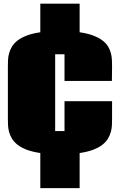

<svg xmlns="http://www.w3.org/2000/svg" viewBox="-20 -854 738 1023"><path d="M194.8 -38.6Q151.9 -44.9 122.1 -56.4Q92.3 -67.9 73.2 -83Q54.2 -98.1 43.7 -115.5Q33.2 -132.8 28.3 -151.4Q23.4 -169.9 22.7 -188.2Q22 -206.5 22 -223.1V-499Q22 -515.1 22.7 -533.4Q23.4 -551.8 28.3 -569.8Q33.2 -587.9 43.7 -605.5Q54.2 -623 73.2 -637.9Q92.3 -652.8 121.8 -664.3Q151.4 -675.8 194.8 -682.1V-834.5H404.3V-682.1Q447.8 -675.8 477.5 -664.3Q507.3 -652.8 526.6 -637.9Q545.9 -623 556.2 -605.7Q566.4 -588.4 571 -570.1Q575.7 -551.8 576.4 -533.4Q577.1 -515.1 577.1 -499L576.2 -422.9H323.7V-564.9H273.9V-155.8H323.7V-314.9H577.1V-223.1Q577.1 -206.5 576.4 -188.2Q575.7 -169.9 570.8 -151.6Q565.9 -133.3 555.4 -115.7Q544.9 -98.1 525.9 -83Q506.8 -67.9 477.1 -56.4Q447.3 -44.9 404.3 -38.6V148.4H194.8Z"/></svg>

Font: Coda Caption ExtraBold
Style: Regular
Weight: 800
Designer: vernon adams
Foundry: vernon adams
Version: Version 1.002